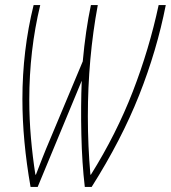

<svg xmlns="http://www.w3.org/2000/svg" viewBox="-20 -734 671 754"><path d="M100 0H128L301 -417Q297 -319 299.5 -206Q302 -93 313 0H340Q457 -185 526.5 -360.5Q596 -536 631 -714H603Q566 -541 501.5 -374.5Q437 -208 337 -48H335Q330 -105 327.5 -162Q325 -219 325 -277Q325 -504 364 -714H337Q316 -615 305 -493L178 -190Q160 -148 146.5 -113.5Q133 -79 121 -48H119Q108 -118 101.5 -192.5Q95 -267 95 -342Q95 -536 138 -714H112Q68 -536 68 -345Q68 -263 76 -177Q84 -91 100 0Z"/></svg>

Font: Noto Sans Display Condensed Thin
Style: Italic
Weight: 250
Width: 3
Italic angle: -12°
Designer: Monotype Design Team
Foundry: Monotype Imaging Inc.
Version: Version 1.900